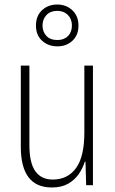

<svg xmlns="http://www.w3.org/2000/svg" viewBox="-20 -819 507 849"><path d="M391 -529V0H361L358 -104H355Q346 -75 328 -49Q310 -23 281 -6.5Q252 10 209 10Q72 10 72 -170V-529H110V-178Q110 -98 136.5 -61.5Q163 -25 213 -25Q279 -25 316 -75.5Q353 -126 353 -233V-529ZM234 -614Q194 -614 166.5 -638.5Q139 -663 139 -706Q139 -749 166 -774Q193 -799 233 -799Q273 -799 300 -773.5Q327 -748 327 -706Q327 -664 300.5 -639Q274 -614 234 -614ZM234 -642Q263 -642 280.5 -659.5Q298 -677 298 -706Q298 -735 280 -753Q262 -771 233 -771Q203 -771 185.5 -752.5Q168 -734 168 -706Q168 -679 185 -660.5Q202 -642 234 -642Z"/></svg>

Font: Noto Sans Telugu Condensed ExtraLight
Style: Regular
Weight: 200
Width: 3
Designer: Jelle Bosma - Monotype Design Team
Foundry: Monotype Imaging Inc.
Version: Version 2.005; ttfautohint (v1.8.4.7-5d5b)